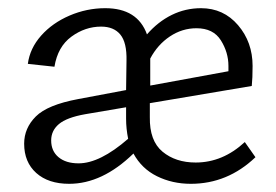

<svg xmlns="http://www.w3.org/2000/svg" viewBox="-20 -442 674 469"><path d="M306 -67Q230 7 149 7Q98 7 68.5 -19.5Q39 -46 39 -91Q39 -129 67.5 -157.5Q96 -186 171 -200L288 -222L289 -294Q290 -338 274 -357.5Q258 -377 227 -377Q188 -377 154.5 -352.5Q121 -328 113 -279L48 -286Q53 -324 80.5 -355Q108 -386 150 -404Q192 -422 237 -422Q316 -422 339 -358Q366 -389 399.5 -405.5Q433 -422 471 -422Q526 -422 561.5 -380.5Q597 -339 597 -281Q597 -251 595 -232L346 -190V-156Q345 -98 377 -71.5Q409 -45 458 -45Q524 -45 578 -95L604 -58Q536 7 446 7Q401 7 363.5 -11.5Q326 -30 306 -67ZM172 -43Q224 -43 293 -103Q288 -128 288 -152V-180L188 -163Q143 -155 124 -139Q105 -123 105 -99Q105 -73 123 -58Q141 -43 172 -43ZM538 -268V-281Q538 -314 519.5 -343.5Q501 -373 460 -373Q425 -373 395 -353Q365 -333 347 -299V-233Z"/></svg>

Font: QiushuiShotai Bright
Style: Regular
Weight: 400
Designer: Christian Thalmann (Catharsis Fonts)
Version: Version 1.250;